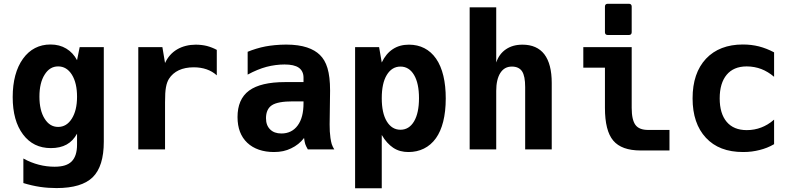

<svg xmlns="http://www.w3.org/2000/svg" viewBox="-20 -799 4254 1027"><path d="M282.2 207C372.6 207 436.5 187.5 476.1 148.9C515.6 109.9 535.2 46.4 535.2 -41V-546.9H406.2L392.1 -477.1C377.9 -503.9 358.9 -524.4 334.5 -539.1C310.1 -553.7 282.7 -561 250 -561C189.5 -561 139.6 -535.6 103 -484.9C66.4 -434.1 47.9 -364.7 47.9 -279.8C47.9 -194.8 66.4 -128.9 103 -80.1C139.6 -31.2 189 -6.8 252.4 -6.8C284.7 -6.8 313.5 -13.2 336.4 -25.9C359.4 -38.6 377.9 -58.1 392.1 -84V-24.9C392.1 15.6 382.3 45.4 363.3 64.5C344.2 83.5 315.4 92.8 271.5 92.8C245.1 92.8 215.3 89.4 187.5 82C161.1 75.2 131.8 64 105 48.8V180.2C135.3 189.5 165 196.3 194.3 200.7C223.6 205.1 253.9 207 282.2 207ZM291 -120.1C260.3 -120.1 236.8 -135.3 218.8 -164.1C200.2 -193.4 190.9 -232.9 190.9 -282.2C190.9 -331.5 200.2 -370.6 218.8 -399.9C236.8 -428.7 260.3 -443.8 291 -443.8C321.3 -443.8 345.7 -429.2 364.3 -399.9C383.3 -369.6 392.1 -329.6 392.1 -281.7C392.1 -231.4 382.3 -193.4 364.3 -164.6C345.7 -134.8 321.3 -120.1 291 -120.1Z M719.7 0H862.8V-252C862.8 -290 864.3 -313 867.7 -332C871.1 -352.1 877.4 -367.2 883.8 -377.4C896 -397 914.6 -413.1 936.5 -423.3C958.5 -433.6 985.8 -439 1016.1 -439C1040.5 -439 1064 -435.5 1085 -428.2C1106 -420.9 1124 -410.2 1139.6 -396V-532.2C1125.5 -540 1105.5 -548.3 1086.4 -553.2C1068.8 -557.6 1046.9 -560.1 1027.3 -560.1C991.2 -560.1 956.1 -551.8 927.2 -534.7C898.4 -517.6 877 -493.2 862.8 -461.9L848.6 -546.9H719.7Z M1445.3 14.2C1481.9 14.2 1509.8 7.8 1537.1 -5.4C1564.9 -18.6 1588.4 -37.1 1606.4 -61C1607.9 -47.9 1610.8 -34.7 1612.8 -28.3C1615.2 -21.5 1620.6 -9.8 1626.5 0H1768.1C1763.2 -7.3 1757.3 -18.6 1754.4 -28.3C1752.4 -34.7 1749.5 -47.9 1747.6 -61C1746.6 -69.3 1745.1 -83.5 1744.1 -96.2C1743.7 -105 1743.2 -120.1 1743.2 -133.8C1743.2 -157.2 1745.6 -278.3 1745.6 -314.5C1745.6 -415.5 1726.6 -470.7 1690.9 -505.4C1657.2 -538.1 1601.6 -560.5 1510.7 -560.5C1468.3 -560.5 1427.2 -555.7 1400.9 -550.8C1368.7 -544.9 1331.5 -533.2 1304.7 -522V-399.9C1339.4 -418.9 1374.5 -433.1 1405.3 -441.4C1437 -449.7 1471.2 -454.1 1502 -454.1C1535.6 -454.1 1561.5 -448.7 1578.6 -436.5C1594.2 -425.3 1603.5 -407.7 1603.5 -383.8V-359.9H1504.4C1418 -359.9 1354 -344.7 1312.5 -314.5C1270 -283.2 1250.5 -234.9 1250.5 -172.9C1250.5 -113.8 1268.1 -67.9 1302.7 -35.2C1337.4 -2.4 1386.7 14.2 1445.3 14.2ZM1485.4 -85C1459 -85 1439.5 -92.3 1424.8 -106.9C1410.2 -121.6 1402.8 -140.6 1402.8 -167C1402.8 -198.7 1413.6 -222.7 1434.6 -236.3C1455.6 -250 1493.2 -256.8 1546.4 -256.8H1603.5V-247.1C1603.5 -195.8 1593.3 -156.2 1572.3 -127.9C1551.3 -99.1 1521.5 -85 1485.4 -85Z M1879.4 208H2022V-77.1C2039.1 -46.4 2062.5 -22.5 2083 -8.8C2107.9 7.8 2134.8 14.2 2165 14.2C2224.1 14.2 2276.4 -9.8 2312 -60.1C2345.2 -106.9 2364.3 -177.7 2364.3 -272.5C2364.3 -361.3 2347.7 -434.6 2312.5 -485.4C2277.8 -535.2 2228 -560.1 2167.5 -560.1C2133.8 -560.1 2105.5 -552.2 2081.1 -536.1C2056.6 -520 2037.1 -496.6 2022 -464.8L2007.8 -546.9H1879.4ZM2122.1 -105C2091.3 -105 2066.9 -120.1 2048.8 -149.9C2030.8 -179.7 2022 -221.2 2022 -273.9C2022 -326.7 2030.8 -368.2 2048.8 -397.9C2066.9 -427.7 2091.3 -442.9 2122.1 -442.9C2152.8 -442.9 2177.2 -427.7 2194.8 -397.9C2212.4 -368.2 2221.2 -326.7 2221.2 -273.9C2221.2 -221.2 2212.4 -179.7 2194.8 -149.9C2177.2 -120.1 2152.8 -105 2122.1 -105Z M2492.2 0H2634.3V-313C2634.3 -353.5 2641.6 -385.7 2656.2 -408.7C2670.9 -431.6 2690.9 -442.9 2718.3 -442.9C2742.2 -442.9 2761.2 -434.6 2772.5 -417.5C2783.7 -400.4 2789.1 -372.6 2789.1 -333V0H2931.2V-355C2931.2 -422.9 2918 -474.1 2891.6 -508.8C2865.2 -543 2825.7 -560.1 2774.9 -560.1C2739.3 -560.1 2710.4 -551.8 2686 -535.2C2661.6 -518.6 2644.5 -495.1 2634.3 -464.8V-759.8H2492.2Z M3230.5 -611.8H3344.2C3353.5 -611.8 3358.9 -617.2 3358.9 -626.5V-764.2C3358.9 -773.4 3353.5 -778.8 3344.2 -778.8H3230.5C3221.2 -778.8 3215.8 -773.4 3215.8 -764.2V-626.5C3215.8 -617.2 3221.2 -611.8 3230.5 -611.8ZM3406.7 5.9H3561V-104H3446.8C3415 -104 3392.1 -112.8 3378.9 -130.9C3365.7 -148.9 3358.9 -179.2 3358.9 -222.2V-546.9H3100.1V-437H3215.8V-222.2C3215.8 -140.6 3230.5 -82 3260.3 -46.9C3290 -11.7 3338.9 5.9 3406.7 5.9Z M3955.1 14.2C3988.8 14.2 4015.6 10.3 4043 3.4C4070.3 -3.4 4094.7 -12.7 4120.6 -27.8V-159.2C4097.7 -138.7 4072.8 -125 4052.2 -117.2C4028.3 -107.9 4002 -103 3974.6 -103C3927.7 -103 3892.1 -117.7 3867.2 -147C3842.3 -176.3 3829.6 -218.3 3829.6 -272.9C3829.6 -327.6 3842.3 -369.6 3867.2 -399.4C3891.1 -427.7 3925.8 -443.8 3974.1 -443.8C4002 -443.8 4029.3 -438.5 4052.2 -429.7C4075.2 -420.9 4099.6 -406.2 4120.6 -388.2V-519C4093.8 -533.2 4066.4 -543.9 4039.6 -550.8C4012.2 -557.6 3984.4 -561 3953.6 -561C3870.6 -561 3804.2 -535.6 3756.3 -484.9C3708.5 -433.6 3684.6 -363.3 3684.6 -272.9C3684.6 -183.1 3708.5 -112.8 3755.9 -62C3803.2 -11.2 3868.7 14.2 3955.1 14.2Z"/></svg>

Font: Hack
Style: Bold
Weight: 700
Monospace: yes
Designer: Christopher Simpkins
Foundry: Christopher Simpkins
Version: Version 2.010